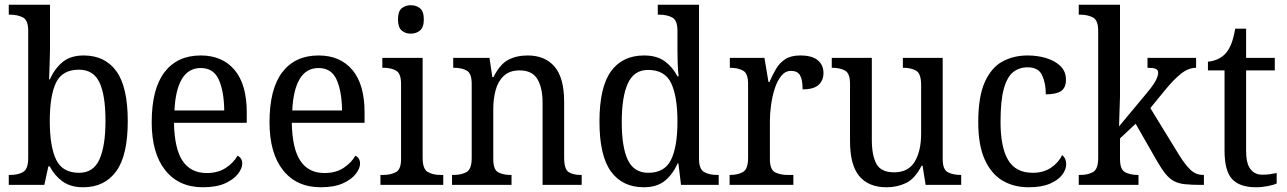

<svg xmlns="http://www.w3.org/2000/svg" viewBox="-20 -780 5428 810"><path d="M331 10Q278 10 244 -14.5Q210 -39 190 -78H184L167 0H17V-42H24Q55 -42 77 -54Q99 -66 99 -114V-650Q99 -695 76.5 -706.5Q54 -718 24 -718H17V-760H191V-576Q191 -558 190 -532Q189 -506 188.5 -482Q188 -458 187 -445H190Q211 -491 244.5 -518.5Q278 -546 333 -546Q423 -546 471 -479.5Q519 -413 519 -269Q519 -124 470 -57Q421 10 331 10ZM314 -51Q374 -51 399.5 -107.5Q425 -164 425 -270Q425 -379 399.5 -432.5Q374 -486 313 -486Q243 -486 216.5 -431.5Q190 -377 190 -269Q190 -163 216.5 -107Q243 -51 314 -51Z M836 10Q734 10 677 -62Q620 -134 620 -264Q620 -405 674 -475.5Q728 -546 827 -546Q918 -546 969.5 -485Q1021 -424 1021 -306V-262H714Q716 -152 750.5 -101Q785 -50 852 -50Q900 -50 933 -72Q966 -94 982 -123Q990 -120 996 -111.5Q1002 -103 1002 -90Q1002 -70 984 -46.5Q966 -23 929.5 -6.5Q893 10 836 10ZM926 -314Q925 -395 903 -444Q881 -493 827 -493Q775 -493 747.5 -447Q720 -401 716 -314Z M1333 10Q1231 10 1174 -62Q1117 -134 1117 -264Q1117 -405 1171 -475.5Q1225 -546 1324 -546Q1415 -546 1466.5 -485Q1518 -424 1518 -306V-262H1211Q1213 -152 1247.5 -101Q1282 -50 1349 -50Q1397 -50 1430 -72Q1463 -94 1479 -123Q1487 -120 1493 -111.5Q1499 -103 1499 -90Q1499 -70 1481 -46.5Q1463 -23 1426.5 -6.5Q1390 10 1333 10ZM1423 -314Q1422 -395 1400 -444Q1378 -493 1324 -493Q1272 -493 1244.5 -447Q1217 -401 1213 -314Z M1713 -638Q1690 -638 1674.5 -651.5Q1659 -665 1659 -698Q1659 -732 1674.5 -745Q1690 -758 1713 -758Q1736 -758 1752 -745Q1768 -732 1768 -698Q1768 -665 1752 -651.5Q1736 -638 1713 -638ZM1585 0V-42H1597Q1628 -42 1650 -53.5Q1672 -65 1672 -109V-426Q1672 -470 1651 -482Q1630 -494 1599 -494H1593V-536H1763V-114Q1763 -67 1784.5 -54.5Q1806 -42 1838 -42H1850V0Z M1887 0V-42H1895Q1926 -42 1948 -54Q1970 -66 1970 -114V-426Q1970 -471 1948.5 -482.5Q1927 -494 1897 -494H1892V-536H2045L2057 -455H2062Q2089 -509 2124 -527.5Q2159 -546 2206 -546Q2279 -546 2319.5 -499Q2360 -452 2360 -350V-114Q2360 -66 2379 -54Q2398 -42 2429 -42H2434V0H2269V-346Q2269 -410 2247 -446.5Q2225 -483 2172 -483Q2130 -483 2105.5 -460Q2081 -437 2071 -400Q2061 -363 2061 -320V-109Q2061 -64 2082 -53Q2103 -42 2133 -42H2138V0Z M2696 10Q2606 10 2557.5 -56.5Q2509 -123 2509 -267Q2509 -412 2557.5 -479Q2606 -546 2697 -546Q2751 -546 2784.5 -521.5Q2818 -497 2838 -458H2843Q2840 -482 2839 -511.5Q2838 -541 2838 -566V-650Q2838 -695 2815.5 -706.5Q2793 -718 2763 -718H2755V-760H2929V-110Q2929 -66 2951 -54Q2973 -42 3004 -42H3012V0H2853L2842 -91H2839Q2818 -44 2784.5 -17Q2751 10 2696 10ZM2715 -51Q2784 -51 2811 -106Q2838 -161 2838 -267Q2838 -373 2811.5 -429Q2785 -485 2714 -485Q2655 -485 2629 -428.5Q2603 -372 2603 -266Q2603 -158 2629 -104.5Q2655 -51 2715 -51Z M3058 0V-42H3061Q3092 -42 3114 -54Q3136 -66 3136 -114V-426Q3136 -471 3114 -482.5Q3092 -494 3062 -494H3059V-536H3205L3222 -434H3226Q3239 -464 3254 -489.5Q3269 -515 3293 -530.5Q3317 -546 3356 -546Q3406 -546 3430 -526Q3454 -506 3454 -472Q3454 -441 3433.5 -422Q3413 -403 3366 -403Q3366 -444 3355 -462.5Q3344 -481 3317 -481Q3293 -481 3276 -460Q3259 -439 3248.5 -406.5Q3238 -374 3233 -337.5Q3228 -301 3228 -270V-109Q3228 -64 3250 -53Q3272 -42 3302 -42H3327V0Z M3720 10Q3645 10 3605.5 -36.5Q3566 -83 3566 -186V-427Q3566 -471 3544.5 -482.5Q3523 -494 3492 -494H3489V-536H3658V-190Q3658 -124 3677.5 -88.5Q3697 -53 3752 -53Q3812 -53 3839 -98Q3866 -143 3866 -216V-422Q3866 -470 3844.5 -482Q3823 -494 3792 -494H3789V-536H3957V-109Q3957 -64 3979.5 -53Q4002 -42 4032 -42H4035V0H3885L3872 -81H3868Q3840 -26 3802.5 -8Q3765 10 3720 10Z M4319 10Q4257 10 4209.5 -18Q4162 -46 4134.5 -106.5Q4107 -167 4107 -265Q4107 -372 4134.5 -433.5Q4162 -495 4209 -520.5Q4256 -546 4315 -546Q4358 -546 4395 -534.5Q4432 -523 4454.5 -500.5Q4477 -478 4477 -444Q4477 -410 4456.5 -396Q4436 -382 4392 -382Q4392 -429 4376.5 -462.5Q4361 -496 4315 -496Q4280 -496 4254.5 -476Q4229 -456 4215 -406Q4201 -356 4201 -266Q4201 -159 4233 -105Q4265 -51 4337 -51Q4382 -51 4414 -72.5Q4446 -94 4461 -126Q4478 -112 4478 -87Q4478 -65 4461 -42.5Q4444 -20 4409 -5Q4374 10 4319 10Z M4531 0V-42H4539Q4569 -42 4591 -54Q4613 -66 4613 -114V-650Q4613 -695 4590.5 -706.5Q4568 -718 4539 -718H4531V-760H4705V-374Q4705 -361 4704 -340Q4703 -319 4702.5 -298Q4702 -277 4701.5 -262.5Q4701 -248 4701 -247L4816 -385Q4846 -421 4856 -440.5Q4866 -460 4866 -473Q4866 -486 4855 -490Q4844 -494 4821 -494V-536H5026V-494Q4994 -494 4963 -469.5Q4932 -445 4896 -401L4833 -324L4955 -125Q4980 -85 5002.5 -63.5Q5025 -42 5056 -42H5059V0H5046Q5005 0 4978 -3Q4951 -6 4932.5 -16Q4914 -26 4897.5 -46Q4881 -66 4862 -99L4771 -258L4705 -196V-109Q4705 -64 4727.5 -53Q4750 -42 4779 -42H4783V0Z M5279 10Q5210 10 5178 -24.5Q5146 -59 5146 -145V-483H5076V-520Q5095 -521 5115 -529.5Q5135 -538 5150 -554Q5165 -571 5174.5 -595Q5184 -619 5191 -659H5237V-536H5358V-483H5237V-143Q5237 -91 5255 -67Q5273 -43 5305 -43Q5323 -43 5337.5 -45Q5352 -47 5366 -50V-6Q5354 0 5329 5Q5304 10 5279 10Z"/></svg>

Font: Noto Serif Sinhala SemiCondensed
Style: Regular
Weight: 400
Width: 4
Designer: Jelle Bosma - Monotype Design Team
Foundry: Monotype Imaging Inc.
Version: Version 2.007; ttfautohint (v1.8.4.7-5d5b)